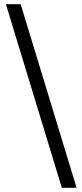

<svg xmlns="http://www.w3.org/2000/svg" viewBox="-20 -730 391 910"><path d="M343 160H273L8 -710H78Z"/></svg>

Font: Source Serif 4 Caption
Style: Regular
Weight: 400
Designer: Frank Grießhammer
Foundry: Adobe Systems Incorporated
Version: Version 4.004;hotconv 1.0.117;makeotfexe 2.5.65602